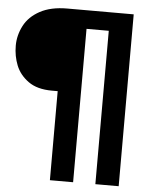

<svg xmlns="http://www.w3.org/2000/svg" viewBox="-61 -790 758 945"><g transform="rotate(5 317.5 -317.5)"><path d="M192.9 -333Q119.6 -333 75.9 -364.5Q32.2 -396 14.2 -441.4Q-3.9 -486.8 -3.9 -538.1Q-3.9 -589.4 20.5 -636.7Q44.9 -684.1 98.4 -713.1Q151.9 -742.2 232.9 -742.2H561V106.9H445.8V-650.9H335.9V106.9H221.2V-333Z"/></g></svg>

Font: Montserrat-SemiBold
Style: Regular
Weight: 600
Designer: Julieta Ulanovsky
Foundry: Julieta Ulanovsky
Version: Version 6.001